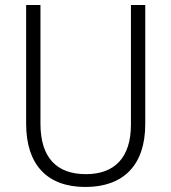

<svg xmlns="http://www.w3.org/2000/svg" viewBox="-20 -827 682 764"><path d="M558 -333V-807H501V-331C501 -200 436 -134 322 -134C205 -134 141 -200 141 -335V-807H84V-335C84 -171 168 -83 320 -83C469 -83 558 -168 558 -333Z"/></svg>

Font: Noto Sans Kannada UI SemiCondensed Light
Style: Regular
Weight: 300
Width: 4
Designer: Jelle Bosma - Monotype Design Team
Foundry: Monotype Imaging Inc.
Version: Version 2.005